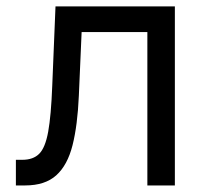

<svg xmlns="http://www.w3.org/2000/svg" viewBox="-20 -565 629 585"><path d="M28.4 0V-78.1H48.3Q81 -78.1 99.4 -96.4Q117.9 -114.7 126.8 -163.5Q135.7 -212.4 139.2 -304L149.1 -545.5H512.8V0H429V-467.3H228.7L220.2 -272.7Q216.3 -183.2 201 -122.5Q185.7 -61.8 151.5 -30.9Q117.2 0 56.8 0Z"/></svg>

Font: Inter UI
Style: Regular
Weight: 400
Designer: Rasmus Andersson
Foundry: rsms
Version: 3.2;8d6f07862